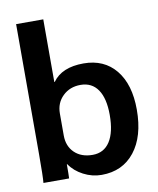

<svg xmlns="http://www.w3.org/2000/svg" viewBox="-84 -808 726 884"><g transform="rotate(-10 279.0 -366.0)"><path d="M172 -66H170Q170 -18 169 0H49Q52 -29 52 -133V-742H179V-449H181Q224 -510 326 -510Q422 -510 476.5 -443Q531 -376 531 -258Q531 -133 474.5 -61.5Q418 10 320 10Q276 10 235.5 -11Q195 -32 172 -66ZM404 -256Q404 -333 376 -374Q348 -415 295 -415Q245 -415 212 -383Q179 -351 179 -302V-199Q179 -149 210.5 -118.5Q242 -88 295 -88Q348 -88 376 -131.5Q404 -175 404 -256Z"/></g></svg>

Font: Sarabun
Style: Bold
Weight: 700
Designer: Suppakit Chalermlarp | Katatrad Co.,Ltd.
Foundry: Cadson Demak Co.,Ltd.
Version: Version 1.000; ttfautohint (v1.6)